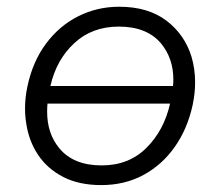

<svg xmlns="http://www.w3.org/2000/svg" viewBox="-20 -526 637 556"><path d="M273 10Q209 10 163.2 -13.5Q117.5 -37 90.5 -77.2Q63.5 -117.5 56 -168.5Q52.5 -190 52.5 -212Q52.5 -242.5 59 -274Q74.5 -348 113.5 -400Q152.5 -452 207.2 -479.2Q262 -506.5 325 -506.5Q408.5 -506.5 461.5 -466.5Q514.5 -426.5 534.5 -362Q545 -326.5 545 -287.5Q545 -256 538 -222.5Q523 -153 486.2 -100.8Q449.5 -48.5 395.2 -19.2Q341 10 273 10ZM324 -449Q246.5 -449 194.8 -400.8Q143 -352.5 126 -277H481Q482 -286.5 482 -295.5Q482 -357 446.5 -400Q405.5 -449 324 -449ZM274.5 -47Q353 -47 404 -97.8Q455 -148.5 472.5 -226H117.5Q116.5 -214 116.5 -202.5Q116.5 -139.5 151.5 -97Q192.5 -47 274.5 -47Z"/></svg>

Font: Heraclito Light
Style: Italic
Weight: 300
Italic angle: -12°
Designer: Kostas Bartsokas (font) & Cristiano Sobral (main changes)
Foundry: Kostas Bartsokas (font) & Cristiano Sobral (main changes)
Version: Version 1.00;July 8, 2020;FontCreator 13.0.0.2655 64-bit